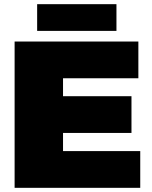

<svg xmlns="http://www.w3.org/2000/svg" viewBox="-20 -900 730 920"><path d="M50 -701H643V-525H282V-439H610V-263H282V-176H652V0H50ZM158 -880H538V-752H158Z"/></svg>

Font: Alexandria Black
Style: Regular
Weight: 900
Designer: Mohamed Gaber
Foundry: Kief Type Foundry
Version: Version 5.100